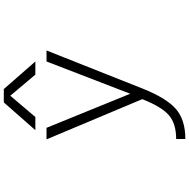

<svg xmlns="http://www.w3.org/2000/svg" viewBox="-12 -782 1023 1040"><g transform="rotate(-90 500.0 -262.5)"><path d="M537.1 -753.9 686.5 -583H615.2L501 -718.8L385.7 -583H314.5L464.8 -753.9ZM511.7 -69.3 686.5 -522.5H746.1L540 -2.9Q487.3 128.9 428.2 179.2Q369.1 229.5 266.6 229.5V179.7Q348.6 179.7 394.5 141.1Q440.4 102.5 482.4 -3.9L264.6 -522.5H327.1Z"/></g></svg>

Font: GenEi Gothic M Light
Style: Regular
Weight: 300
Designer: o_tamon (Modified); [Source Han Sans]
Ryoko NISHIZUKA  (kana & ideographs); Paul D. Hunt (Latin, Greek & Cyrillic); Wenl
Version: Version 1.1a;Original Version 1.004